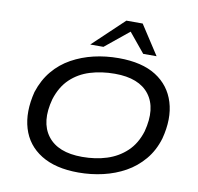

<svg xmlns="http://www.w3.org/2000/svg" viewBox="-98 -1048 1198 1160"><g transform="rotate(10 500.5 -468.0)"><path d="M457 9Q316 9 227.5 -46Q139 -101 109.5 -199Q80 -297 112 -424Q137 -501 183 -556Q229 -611 291.5 -645.5Q354 -680 426.5 -697Q499 -714 579 -714Q722 -714 808.5 -659Q895 -604 925 -506Q955 -408 922 -282Q899 -205 852 -149.5Q805 -94 743 -59.5Q681 -25 608 -8Q535 9 457 9ZM463 -88Q545 -88 614 -110Q683 -132 734 -180Q785 -228 809 -306Q847 -451 784 -534Q721 -617 572 -617Q490 -617 420.5 -595.5Q351 -574 301 -526.5Q251 -479 226 -400Q187 -256 250.5 -172Q314 -88 463 -88ZM394 -765 584 -945H684L801 -765H719L621 -884L475 -765Z"/></g></svg>

Font: Nunito Sans 7pt Expanded Medium
Style: Italic
Weight: 500
Width: 7
Italic angle: -9°
Designer: Vernon Adams
Foundry: Vernon Adams
Version: Version 3.101;gftools[0.9.27]